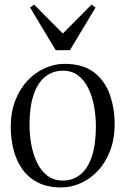

<svg xmlns="http://www.w3.org/2000/svg" viewBox="-20 -808 548 839"><path d="M27 -253Q27 -318.5 47.2 -370Q67.5 -421.5 101.2 -456.8Q135 -492 176.8 -510.5Q218.5 -529 261.5 -529Q342.5 -529 390.8 -491.8Q439 -454.5 460 -394.2Q481 -334 481 -266Q481 -200.5 461 -148.8Q441 -97 407.5 -61.5Q374 -26 332.5 -7.5Q291 11 247.5 11Q187 11 144.8 -10.8Q102.5 -32.5 76.8 -69.8Q51 -107 39 -154.5Q27 -202 27 -253ZM254.5 -19Q299.5 -19 332 -46Q364.5 -73 381.8 -125.8Q399 -178.5 399 -256Q399 -300.5 391 -343.8Q383 -387 366 -422Q349 -457 321.8 -478Q294.5 -499 255.5 -499Q210 -499 177.2 -472.5Q144.5 -446 126.8 -393.5Q109 -341 109 -263Q109 -217.5 117.2 -174Q125.5 -130.5 142.8 -95.5Q160 -60.5 187.8 -39.8Q215.5 -19 254.5 -19ZM223.5 -588.5 111.5 -775 129 -788 254.5 -661.5 380 -788 397.5 -775 285.5 -588.5Z"/></svg>

Font: Merriweather 120pt Light
Style: Regular
Weight: 300
Version: Version 2.100